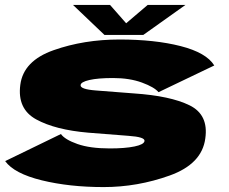

<svg xmlns="http://www.w3.org/2000/svg" viewBox="-20 -756 930 780"><path d="M401 4Q538.5 4 669.5 -43Q800.5 -90 814 -193.5Q828 -290 750 -328.2Q672 -366.5 524 -376.5Q433.5 -383.5 369.2 -388.5Q305 -393.5 307.5 -410.5Q308.5 -423 343.2 -431Q378 -439 439 -439Q506.5 -439 556.8 -420.5Q607 -402 624 -381.5L850.5 -490Q818.5 -542 713.5 -568.8Q608.5 -595.5 465.5 -595.5Q321 -595.5 198 -552.2Q75 -509 62.5 -411.5Q49.5 -313.5 127 -271Q204.5 -228.5 338.5 -217Q433.5 -209 501.8 -204.2Q570 -199.5 567 -183Q565 -169 526.5 -161Q488 -153 426 -153Q345.5 -153 294.5 -171Q243.5 -189 227.5 -211.5L1 -101.5Q37.5 -51 149.5 -23.5Q261.5 4 401 4ZM404.5 -614H562L733.5 -736H580L492.5 -661.5L427 -736H276.5Z"/></svg>

Font: Anybody Expanded Black
Style: Italic
Weight: 900
Width: 7
Italic angle: -10°
Version: Version 1.113;gftools[0.9.25]